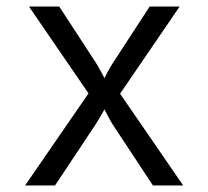

<svg xmlns="http://www.w3.org/2000/svg" viewBox="-20 -570 640 590"><path d="M149 0 274 -188C283 -202 295 -223 301 -234C307 -223 317 -202 326 -188L450 0H543L349 -282L532 -550H440L324 -372C315 -358 306 -340 301 -330C296 -340 286 -358 278 -372L162 -550H69L252 -283L57 0Z"/></svg>

Font: Tekne LDO Light
Style: Regular
Weight: 300
Monospace: yes
Designer: Alessio Laiso, Mario Rullo, Paolo Rosset
Foundry: Alessio Laiso
Version: Version 1.000;hotconv 1.0.109;makeotfexe 2.5.65596